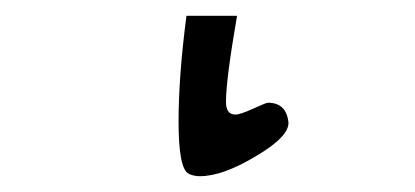

<svg xmlns="http://www.w3.org/2000/svg" viewBox="-20 44 525 243"><path d="M345 198Q347 216 305 241Q262 267 233 267Q225 267 219 264Q206 258 206 198Q206 140 216 64H280Q266 145 266 173Q266 189 278 189Q284 189 300.5 181.5Q317 174 319 174Q342 174 345 198Z"/></svg>

Font: GFS Complutum
Style: Regular
Weight: 400
Designer: George D. Matthiopoulos
Foundry: George D. Matthiopoulos
Version: Version 1.000